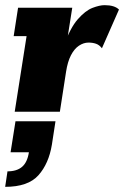

<svg xmlns="http://www.w3.org/2000/svg" viewBox="-32 -433 481 744"><path d="M25 0 71 -293H21L38 -403H248L222 -238L215 -255Q240 -325 269.5 -358.5Q299 -392 326.5 -402.5Q354 -413 373 -413Q412 -413 429 -396L363 -246Q353 -259 340 -263.5Q327 -268 311 -268Q292 -268 274 -256Q256 -244 243 -219Q230 -194 224 -155L200 0ZM-12 291 -3 231Q33 231 53.5 213.5Q74 196 80 157H9L28 37H183L169 128Q157 201 117 246Q77 291 -12 291Z"/></svg>

Font: Rokkitt SemiBold Black
Style: Italic
Weight: 900
Italic angle: -9°
Version: Version 3.103